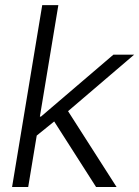

<svg xmlns="http://www.w3.org/2000/svg" viewBox="-20 -748 557 768"><path d="M120.1 -200.2 133.8 -281.7H144L433.6 -529.3H516.6L231.4 -285.6L224.6 -284.7ZM28.3 0 148.9 -727.5H213.4L92.8 0ZM364.3 0 189.9 -272.9 243.2 -317.4 446.3 0Z"/></svg>

Font: Inter 24pt Light
Style: Italic
Weight: 300
Italic angle: -9.3988°
Designer: Rasmus Andersson
Foundry: rsms
Version: Version 4.001;git-66647c0bb